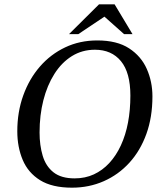

<svg xmlns="http://www.w3.org/2000/svg" viewBox="-20 -856 747 888"><path d="M313 12Q221 12 165.5 -22.5Q110 -57 85 -116.5Q60 -176 60 -249Q60 -338 87.5 -414.5Q115 -491 164.5 -548Q214 -605 281.5 -637Q349 -669 430 -669Q521 -669 577 -632.5Q633 -596 659 -537Q685 -478 685 -410Q685 -314 657 -236.5Q629 -159 578.5 -103.5Q528 -48 460 -18Q392 12 313 12ZM325 -31Q374 -31 414 -49.5Q454 -68 485.5 -102Q517 -136 539 -183.5Q561 -231 572 -289Q583 -347 583 -414Q583 -520 539.5 -573Q496 -626 419 -626Q360 -626 312.5 -596.5Q265 -567 231.5 -514Q198 -461 180.5 -392Q163 -323 163 -243Q163 -184 177.5 -135.5Q192 -87 227.5 -59Q263 -31 325 -31ZM342 -698H299L438 -836H510L593 -698H554L463 -779Z"/></svg>

Font: STIX Two Text
Style: Italic
Weight: 400
Italic angle: -12°
Designer: Ross Mills, John Hudson & Paul Hanslow, Tiro Typeworks Ltd; with prior portions MicroPress Inc. and Coen Hoffman, Elsevi
Foundry: Tiro Typeworks Ltd
Version: Version 2.13 b171